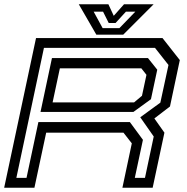

<svg xmlns="http://www.w3.org/2000/svg" viewBox="-24 -878 874 898"><path d="M-4.5 0 144.5 -700H736L817 -597L771 -380L698 -324L745 -257.5L690 0H548.5L592.5 -207.5L553.5 -257.5H192L137 0ZM52.5 -46H100L155.5 -307H583.5L644.5 -224L606.5 -46H654L695 -239.5L632 -329.5L726 -398L764 -574L701 -654H181.5ZM165.5 -354.5 219 -606.5H668L711.5 -552L682 -414L600 -354.5ZM222 -399H603L640 -430L661 -528L637 -558.5H256ZM426.5 -716 344.5 -858H483L508 -804L556 -858H694.5L552.5 -716ZM456 -746.5H534.5L609 -823.5H565L516.5 -770.5H484.5L458 -823.5H414Z"/></svg>

Font: Tourney Expanded Medium
Style: Italic
Weight: 500
Width: 7
Italic angle: -12°
Designer: Tyler Finck
Foundry: Etcetera Type Co
Version: Version 1.010; ttfautohint (v1.8.3)